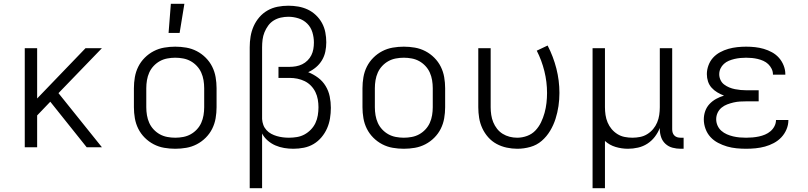

<svg xmlns="http://www.w3.org/2000/svg" viewBox="-20 -773 4240 1008"><path d="M110 0V-520H175V-256L429 -520H515L287 -284L515 0H435L244 -239L175 -167V0Z M900 8Q871 8 842 3Q813 -2 787 -15.5Q761 -29 740 -50Q719 -71 706 -97Q693 -123 688 -152Q683 -181 683 -210V-310Q683 -339 688 -368Q693 -397 706 -423Q719 -449 740 -470Q761 -491 787 -504.5Q813 -518 842 -523Q871 -528 900 -528Q929 -528 958 -523Q987 -518 1013 -504.5Q1039 -491 1060 -470Q1081 -449 1094 -423Q1107 -397 1112 -368Q1117 -339 1117 -310V-210Q1117 -181 1112 -152Q1107 -123 1094 -97Q1081 -71 1060 -50Q1039 -29 1013 -15.5Q987 -2 958 3Q929 8 900 8ZM900 -50Q921 -50 942 -54Q963 -58 981 -68Q999 -78 1013.5 -93.5Q1028 -109 1036.5 -128Q1045 -147 1048.5 -168Q1052 -189 1052 -210V-310Q1052 -331 1048.5 -352Q1045 -373 1036.5 -392Q1028 -411 1013.5 -426.5Q999 -442 981 -452Q963 -462 942 -466Q921 -470 900 -470Q879 -470 858 -466Q837 -462 819 -452Q801 -442 786.5 -426.5Q772 -411 763.5 -392Q755 -373 751.5 -352Q748 -331 748 -310V-210Q748 -189 751.5 -168Q755 -147 763.5 -128Q772 -109 786.5 -93.5Q801 -78 819 -68Q837 -58 858 -54Q879 -50 900 -50ZM865 -600 877 -753H948L923 -600Z M1291 215V-525Q1291 -553 1295.5 -581Q1300 -609 1311.5 -635Q1323 -661 1341.5 -682.5Q1360 -704 1384.5 -718Q1409 -732 1437 -737.5Q1465 -743 1494 -743Q1520 -743 1546 -738.5Q1572 -734 1595.5 -723Q1619 -712 1638.5 -693.5Q1658 -675 1670.5 -652Q1683 -629 1688 -603Q1693 -577 1693 -551Q1693 -526 1688 -502Q1683 -478 1670.5 -457Q1658 -436 1639 -420Q1620 -404 1598 -394Q1626 -383 1650 -365Q1674 -347 1689.5 -321.5Q1705 -296 1711 -266.5Q1717 -237 1717 -207Q1717 -179 1712.5 -151.5Q1708 -124 1697 -99Q1686 -74 1668 -52.5Q1650 -31 1626.5 -17Q1603 -3 1575.5 2.5Q1548 8 1520 8Q1496 8 1472 4Q1448 0 1426 -9.5Q1404 -19 1385.5 -35Q1367 -51 1356 -72V215ZM1497 -50Q1518 -50 1539 -53.5Q1560 -57 1578.5 -67Q1597 -77 1612 -92.5Q1627 -108 1636 -127Q1645 -146 1648.5 -167.5Q1652 -189 1652 -210Q1652 -230 1648.5 -250.5Q1645 -271 1636 -289.5Q1627 -308 1612.5 -323Q1598 -338 1579.5 -347Q1561 -356 1541 -360Q1521 -364 1500 -364H1442V-422H1500Q1517 -422 1534 -425Q1551 -428 1566.5 -435.5Q1582 -443 1594.5 -455.5Q1607 -468 1614.5 -483Q1622 -498 1625 -515Q1628 -532 1628 -550Q1628 -577 1620 -603.5Q1612 -630 1593 -649Q1574 -668 1547.5 -676.5Q1521 -685 1494 -685Q1474 -685 1454 -680.5Q1434 -676 1417 -665.5Q1400 -655 1388 -638.5Q1376 -622 1368.5 -603.5Q1361 -585 1358.5 -565Q1356 -545 1356 -525V-148Q1357 -132 1362.5 -117Q1368 -102 1379 -90Q1390 -78 1404 -70.5Q1418 -63 1433.5 -58.5Q1449 -54 1465 -52Q1481 -50 1497 -50Z M2100 8Q2071 8 2042 3Q2013 -2 1987 -15.5Q1961 -29 1940 -50Q1919 -71 1906 -97Q1893 -123 1888 -152Q1883 -181 1883 -210V-310Q1883 -339 1888 -368Q1893 -397 1906 -423Q1919 -449 1940 -470Q1961 -491 1987 -504.5Q2013 -518 2042 -523Q2071 -528 2100 -528Q2129 -528 2158 -523Q2187 -518 2213 -504.5Q2239 -491 2260 -470Q2281 -449 2294 -423Q2307 -397 2312 -368Q2317 -339 2317 -310V-210Q2317 -181 2312 -152Q2307 -123 2294 -97Q2281 -71 2260 -50Q2239 -29 2213 -15.5Q2187 -2 2158 3Q2129 8 2100 8ZM2100 -50Q2121 -50 2142 -54Q2163 -58 2181 -68Q2199 -78 2213.5 -93.5Q2228 -109 2236.5 -128Q2245 -147 2248.5 -168Q2252 -189 2252 -210V-310Q2252 -331 2248.5 -352Q2245 -373 2236.5 -392Q2228 -411 2213.5 -426.5Q2199 -442 2181 -452Q2163 -462 2142 -466Q2121 -470 2100 -470Q2079 -470 2058 -466Q2037 -462 2019 -452Q2001 -442 1986.5 -426.5Q1972 -411 1963.5 -392Q1955 -373 1951.5 -352Q1948 -331 1948 -310V-210Q1948 -189 1951.5 -168Q1955 -147 1963.5 -128Q1972 -109 1986.5 -93.5Q2001 -78 2019 -68Q2037 -58 2058 -54Q2079 -50 2100 -50Z M2696 8Q2668 8 2640 2Q2612 -4 2587 -17.5Q2562 -31 2543 -52.5Q2524 -74 2512 -100Q2500 -126 2495.5 -154Q2491 -182 2491 -210V-520H2556V-210Q2556 -190 2559 -170Q2562 -150 2569.5 -131.5Q2577 -113 2589.5 -97Q2602 -81 2619 -70.5Q2636 -60 2655.5 -55Q2675 -50 2695 -50Q2722 -50 2747.5 -59.5Q2773 -69 2791 -88Q2809 -107 2820.5 -131Q2832 -155 2839 -180.5Q2846 -206 2849 -232.5Q2852 -259 2852 -285Q2852 -343 2838 -399.5Q2824 -456 2798 -507L2855 -534Q2885 -476 2901 -413Q2917 -350 2917 -285Q2917 -250 2912 -216Q2907 -182 2896.5 -149Q2886 -116 2868 -86Q2850 -56 2824 -33.5Q2798 -11 2764 -1.5Q2730 8 2696 8Z M3091 215V-520H3156V-210Q3156 -190 3159 -169.5Q3162 -149 3170 -130Q3178 -111 3191 -95.5Q3204 -80 3221.5 -69Q3239 -58 3259.5 -54Q3280 -50 3300 -50Q3320 -50 3340.5 -54Q3361 -58 3378.5 -69Q3396 -80 3409 -95.5Q3422 -111 3430 -130Q3438 -149 3441 -169.5Q3444 -190 3444 -210V-520H3509V-94Q3509 -85 3511.5 -76.5Q3514 -68 3520.5 -61.5Q3527 -55 3535.5 -52.5Q3544 -50 3553 -50H3569V8H3553Q3532 8 3511 2.5Q3490 -3 3474 -17.5Q3458 -32 3451 -52.5Q3444 -73 3444 -94V-101Q3434 -76 3417.5 -54.5Q3401 -33 3378.5 -18.5Q3356 -4 3329.5 2Q3303 8 3277 8Q3244 8 3212 -1.5Q3180 -11 3156 -33V215Z M3897 8Q3872 8 3846.5 5.5Q3821 3 3797 -4Q3773 -11 3750 -23Q3727 -35 3710 -53.5Q3693 -72 3684 -96.5Q3675 -121 3675 -146Q3675 -169 3682.5 -190Q3690 -211 3705 -227Q3720 -243 3740 -254Q3760 -265 3781 -271Q3763 -278 3746 -288Q3729 -298 3716 -312.5Q3703 -327 3697 -345.5Q3691 -364 3691 -384Q3691 -407 3699.5 -430Q3708 -453 3723.5 -470Q3739 -487 3760 -498.5Q3781 -510 3804 -516.5Q3827 -523 3850.5 -525.5Q3874 -528 3897 -528Q3921 -528 3944 -525.5Q3967 -523 3989.5 -516.5Q4012 -510 4033 -498.5Q4054 -487 4069.5 -469.5Q4085 -452 4094 -429.5Q4103 -407 4103 -384V-381H4038V-382Q4038 -398 4031 -412Q4024 -426 4013 -436.5Q4002 -447 3987.5 -453.5Q3973 -460 3958 -463.5Q3943 -467 3928 -468.5Q3913 -470 3897 -470Q3882 -470 3866.5 -468.5Q3851 -467 3836 -463.5Q3821 -460 3806.5 -454Q3792 -448 3780.5 -437.5Q3769 -427 3762.5 -413Q3756 -399 3756 -383Q3756 -368 3762.5 -353.5Q3769 -339 3781.5 -329.5Q3794 -320 3808.5 -314Q3823 -308 3838 -305Q3853 -302 3868.5 -300.5Q3884 -299 3900 -299H3963V-241H3900Q3883 -241 3865.5 -240Q3848 -239 3831 -235Q3814 -231 3798 -225Q3782 -219 3768.5 -208Q3755 -197 3747.5 -181Q3740 -165 3740 -147Q3740 -130 3747 -114Q3754 -98 3767 -86.5Q3780 -75 3796 -68Q3812 -61 3829 -57Q3846 -53 3863 -51.5Q3880 -50 3897 -50Q3914 -50 3931 -51.5Q3948 -53 3964.5 -56.5Q3981 -60 3996.5 -66.5Q4012 -73 4025 -84Q4038 -95 4046 -110.5Q4054 -126 4054 -143H4119V-142Q4119 -117 4109 -93.5Q4099 -70 4082 -52Q4065 -34 4042.5 -22Q4020 -10 3996 -3.5Q3972 3 3947 5.5Q3922 8 3897 8Z"/></svg>

Font: Iosevka Aile Light
Style: Regular
Weight: 300
Designer: Belleve Invis
Foundry: Belleve Invis
Version: Version 27.3.5; ttfautohint (v1.8.4)